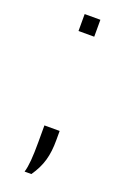

<svg xmlns="http://www.w3.org/2000/svg" viewBox="-131 -576 494 746"><g transform="rotate(20 116.5 -202.5)"><path d="M84 -460H149V-530H84ZM74 125H102C136 76 148 32 148 -32V-70H85V-1C85 60 82 99 74 125Z"/></g></svg>

Font: Kathrein 35 Thin
Style: Regular
Weight: 250
Designer: Lazydogs Typefoundry, based on Open Sans by Ascender Corporation
Foundry: Lazydogs Typefoundry
Version: Version 1.003;PS 001.003;hotconv 1.0.88;makeotf.lib2.5.64775